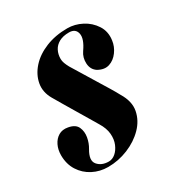

<svg xmlns="http://www.w3.org/2000/svg" viewBox="-137 -594 656 695"><g transform="rotate(-30 191.0 -246.5)"><path d="M258 -317Q238 -330 236.5 -355.5Q235 -381 249 -401Q275 -438 270 -461.5Q265 -485 238 -485Q213 -485 196.5 -476Q180 -467 172 -451.5Q164 -436 164 -417Q164 -408 167.5 -398.5Q171 -389 177 -378Q193 -352 208.5 -326.5Q224 -301 238.5 -277.5Q253 -254 265.5 -233.5Q278 -213 287 -196Q312 -155 305 -118.5Q298 -82 270 -53.5Q242 -25 201.5 -8.5Q161 8 118 8Q84 8 55 -7Q26 -22 8.5 -49.5Q-9 -77 -9 -114Q-9 -137 0 -155.5Q9 -174 25 -183.5Q41 -193 63 -189Q92 -184 100.5 -165Q109 -146 105 -123.5Q101 -101 90 -83Q68 -46 84 -27Q100 -8 130 -8Q145 -8 158 -19Q171 -30 179 -49Q187 -68 185 -92Q183 -116 167 -142Q160 -154 146.5 -176.5Q133 -199 117.5 -225Q102 -251 88 -274.5Q74 -298 66 -312Q47 -345 53 -378.5Q59 -412 84 -440Q109 -468 149.5 -484.5Q190 -501 240 -501Q271 -501 300 -486Q329 -471 346.5 -444Q364 -417 359 -382Q356 -358 341 -337.5Q326 -317 304.5 -310Q283 -303 258 -317Z"/></g></svg>

Font: Emberly Black
Style: Italic
Weight: 900
Italic angle: -12°
Designer: Rajesh Rajput
Foundry: Rajesh Rajput
Version: Version 1.000